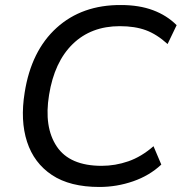

<svg xmlns="http://www.w3.org/2000/svg" viewBox="-20 -734 724 763"><path d="M375 9Q258 9 186.5 -38.5Q115 -86 87.5 -170.5Q60 -255 78 -366Q104 -532 205 -623.5Q306 -715 461 -714Q533 -714 588 -693.5Q643 -673 682 -634L646 -559Q603 -598 559.5 -614Q516 -630 456 -630Q342 -630 269 -559Q196 -488 175 -357Q154 -229 205.5 -152Q257 -75 384 -75Q438 -75 490 -93Q542 -111 590 -153L621 -80Q574 -36 509 -13.5Q444 9 375 9Z"/></svg>

Font: Mulish Medium
Style: Italic
Weight: 500
Italic angle: -9°
Designer: Vernon Adams
Foundry: Vernon Adams
Version: Version 3.603; ttfautohint (v1.8.3)